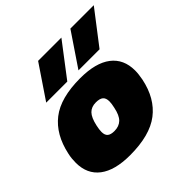

<svg xmlns="http://www.w3.org/2000/svg" viewBox="-184 -881 1056 1056"><g transform="rotate(-45 344.5 -352.5)"><path d="M125 -521 256 -715H437L289 -521ZM376 -521 507 -715H689L540 -521ZM247 10Q129 10 67.5 -37Q6 -84 6 -172Q6 -187 7.5 -203.5Q9 -220 13 -237Q39 -359 119 -421.5Q199 -484 352 -484Q472 -484 534 -436.5Q596 -389 596 -300Q596 -285 594 -269.5Q592 -254 589 -237Q564 -115 482.5 -52.5Q401 10 247 10ZM280 -145Q316 -145 338 -166Q360 -187 370 -237Q376 -263 376 -280Q376 -306 362.5 -317.5Q349 -329 319 -329Q284 -329 263.5 -308Q243 -287 232 -237Q226 -210 226 -192Q226 -167 239 -156Q252 -145 280 -145Z"/></g></svg>

Font: Kanit ExtraBold
Style: Italic
Weight: 800
Italic angle: -12°
Designer: Katatrad Team
Foundry: CadsonDemak
Version: Version 2.000; ttfautohint (v1.8.3)